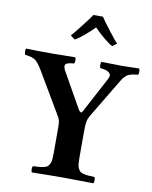

<svg xmlns="http://www.w3.org/2000/svg" viewBox="-96 -958 815 1030"><g transform="rotate(10 312.0 -442.5)"><path d="M387.2 -122.1Q387.2 -100.6 388.4 -86.7Q389.6 -72.8 394.8 -62.5Q399.9 -52.2 405.3 -47.1Q410.6 -42 423.6 -38.6Q436.5 -35.2 448.5 -34.2Q460.4 -33.2 483.9 -32.2Q488.3 -27.8 488.3 -15.1Q488.3 -2.4 483.9 2Q384.3 0 325.2 0Q247.6 0 149.9 2Q145.5 -2.4 145.5 -15.1Q145.5 -27.8 149.9 -32.2Q173.3 -33.2 185.3 -34.2Q197.3 -35.2 210.4 -38.6Q223.6 -42 229 -47.1Q234.4 -52.2 239.5 -62.5Q244.6 -72.8 245.8 -86.7Q247.1 -100.6 247.1 -122.1V-258.8Q247.1 -286.6 243.9 -298.6Q240.7 -310.5 227.1 -332L100.1 -546.9Q76.7 -586.9 58.1 -598.6Q39.6 -610.4 5.9 -612.8Q1.5 -617.2 1 -629.9Q0.5 -642.6 4.9 -647Q64.5 -645 147 -645Q190.9 -645 271 -647Q275.4 -642.6 275.4 -629.9Q275.4 -617.2 271 -612.8Q231 -610.8 224.6 -598.1Q218.3 -585.4 235.8 -557.1L339.8 -373Q347.7 -360.8 353 -360.8Q358.4 -360.8 362.8 -370.1L465.8 -564Q477.5 -585.4 463.4 -597.9Q449.2 -610.4 415 -612.8Q410.6 -617.2 410.6 -629.9Q410.6 -642.6 415 -647Q495.1 -645 525.9 -645Q559.6 -645 619.1 -647Q623.5 -642.6 623.5 -629.9Q623.5 -617.2 619.1 -612.8Q583 -609.9 565.9 -601.1Q548.8 -592.3 532.2 -564.9L403.8 -351.1Q394 -335 390.6 -316.9Q387.2 -298.8 387.2 -268.1ZM228 -757.8Q234.9 -764.6 276.4 -817.6Q317.9 -870.6 328.1 -887.2H379.9Q391.6 -868.2 431.6 -816.7Q471.7 -765.1 480 -757.8L456.1 -740.2Q439.9 -747.6 408.4 -773.7Q377 -799.8 354 -824.2Q330.6 -799.8 299.1 -773.4Q267.6 -747.1 252 -740.2Z"/></g></svg>

Font: Common Serif
Style: Bold
Weight: 700
Designer: Philipp H. Poll, Khaled Hosny
Foundry: Stefan Peev, Context Ltd.
Version: Version 1.026